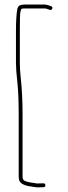

<svg xmlns="http://www.w3.org/2000/svg" viewBox="-20 -710 299 842"><path d="M209 -672C211 -677.3 209.3 -681 204 -683C193.3 -687 185 -689.3 179 -690H87C81.7 -690 75.8 -689.2 69.5 -687.5C63.2 -685.8 58.7 -680.3 56 -671C52 -649 50 -616.7 50 -574V-433C50 -414.3 52 -386.8 56 -350.5C60 -314.2 62 -267 62 -209V63C62 69 62.7 74.7 64 80C69 95.1 86.9 104.4 117.5 108C123.2 108.7 128.5 109.5 133.5 110.5C138.5 111.5 144.1 111.8 150.3 111.5C156.4 111.2 163 111 170 111C176 111 179 108.2 179 102.5C179 96.8 176 94 170 94H163C158.3 94 153.7 94.2 149 94.5C144.3 94.8 139.8 94.5 135.5 93.5C131.2 92.5 123.9 91.4 113.8 90.2C103.7 88.9 94.4 86.2 86 82C81.3 78.5 79 72.2 79 63V-209C79 -268.3 76 -325 70 -379C68 -397 67 -415 67 -433V-574C67 -586.7 67.2 -605.5 67.5 -630.5C67.8 -655.5 70.7 -669.3 76 -672C79.3 -672.7 83 -673 87 -673H177C180.3 -673 187.3 -671 198 -667C203.3 -665 207 -666.7 209 -672Z"/></svg>

Font: Proton
Style: Bk
Weight: 500
Version: Version 1.017